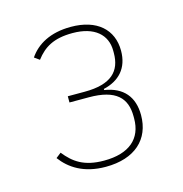

<svg xmlns="http://www.w3.org/2000/svg" viewBox="-68 -767 483 507"><g transform="rotate(-15 173.5 -513.5)"><path d="M113 -529V-512H166C240 -512 267 -483 267 -433V-427C267 -372 231 -340 162 -340C107 -340 80 -360 56 -390L42 -379C65 -348 102 -323 162 -323C242 -323 287 -365 287 -431C287 -481 261 -512 210 -520V-523C253 -533 280 -561 280 -609C280 -667 239 -704 168 -704C111 -704 74 -682 53 -651L67 -641C89 -670 116 -687 168 -687C228 -687 260 -658 260 -614V-608C260 -559 233 -529 159 -529Z"/></g></svg>

Font: IBM Plex Thai Looped Thin
Style: Regular
Weight: 100
Designer: Mike Abbink, Paul van der Laan, Pieter van Rosmalen, Ben Mitchell, Mark Frömberg
Foundry: Bold Monday
Version: Version 1.0